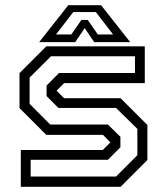

<svg xmlns="http://www.w3.org/2000/svg" viewBox="-20 -718 642 738"><path d="M60 0V-141.5H375L405.5 -172V-169.5L376 -199.5H158L55 -302.5V-437L158 -540H536.5V-398.5H226.5L196 -368V-371L226.5 -340.5H443.5L546.5 -237.5V-103L443.5 0ZM97.8 -39.5H426.2L508 -121.5V-222.5L426 -303.2H204.5L159 -348.8V-389.2L207 -437.5H498.8V-501.8H176L93.8 -419.8V-318.8L173.2 -239.2H394.8L442.8 -192.2V-152L394.8 -103.8H97.8ZM242.5 -698H368.5L480.5 -556H342L305.5 -610L269 -556H130.5ZM261.5 -671.5 195.2 -585.5H254L293 -641.5H317L356 -585.5H414.8L348.5 -671.5Z"/></svg>

Font: Tourney Thin
Style: Regular
Weight: 100
Designer: Tyler Finck
Foundry: Etcetera Type Co
Version: Version 1.015